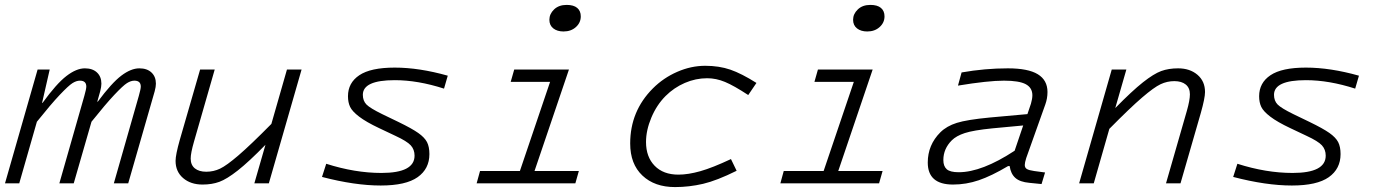

<svg xmlns="http://www.w3.org/2000/svg" viewBox="-28 -741 5572 776"><path d="M172.9 -460 142.1 -325.2H144Q200.2 -402.8 240.5 -433.8Q280.8 -464.8 314.9 -464.8Q346.2 -464.8 364 -448Q381.8 -431.2 381.8 -402.8Q381.8 -390.6 377 -372.1L365.2 -330.1H367.2Q423.3 -405.8 462.4 -435.3Q501.5 -464.8 535.2 -464.8Q566.4 -464.8 584.2 -448Q602.1 -431.2 602.1 -402.8Q602.1 -390.6 597.2 -372.1L490.2 0H432.1L533.2 -354Q541 -381.3 541 -391.1Q541 -415 515.1 -415Q501 -415 485.1 -405Q469.2 -395 433.8 -357.4Q398.4 -319.8 341.8 -249L270 0H211.9L313 -354Q320.8 -381.3 320.8 -391.1Q320.8 -415 294.9 -415Q280.8 -415 264.9 -405Q249 -395 213.6 -357.7Q178.2 -320.3 121.1 -249L49.8 0H-7.8L124 -460Z M1000 0 1044.9 -155.8Q977.5 -86.9 933.1 -52Q888.7 -17.1 858.6 -6.1Q828.6 4.9 790.5 4.9Q742.7 4.9 712.2 -21.2Q681.6 -47.4 681.6 -90.8Q681.6 -115.2 698.7 -175.8L780.8 -460H839.8L755.9 -168Q742.7 -122.1 742.7 -100.1Q742.7 -74.2 759.5 -60.5Q776.4 -46.9 805.7 -46.9Q835 -46.9 861.3 -59.3Q887.7 -71.8 936 -113.3Q984.4 -154.8 1068.8 -240.2L1131.8 -460H1190.9L1058.6 0Z M1707.5 -118.2Q1707.5 -58.6 1659.9 -24.9Q1612.3 8.8 1510.7 8.8Q1406.2 8.8 1273.4 -25.9L1290.5 -79.1Q1406.7 -42 1513.7 -42Q1647.5 -42 1647.5 -111.8Q1647.5 -136.7 1632.1 -153.6Q1616.7 -170.4 1570.3 -191.9L1504.4 -223.1Q1451.7 -248 1423.6 -269.5Q1395.5 -291 1387 -309.1Q1378.4 -327.1 1378.4 -352.1Q1378.4 -406.2 1424.3 -437Q1470.2 -467.8 1567.4 -467.8Q1666 -467.8 1781.7 -435.1L1766.6 -382.8Q1660.6 -417 1567.4 -417Q1438.5 -417 1438.5 -357.9Q1438.5 -333.5 1453.1 -318.6Q1467.8 -303.7 1516.6 -279.8L1582.5 -248Q1636.7 -221.7 1662.4 -203.6Q1688 -185.5 1697.8 -166.7Q1707.5 -147.9 1707.5 -118.2Z M2249.5 -613.8Q2224.1 -613.8 2208.3 -626.2Q2192.4 -638.7 2192.4 -661.1Q2192.4 -684.6 2211.4 -702.9Q2230.5 -721.2 2262.2 -721.2Q2290.5 -721.2 2304.9 -709Q2319.3 -696.8 2319.3 -674.8Q2319.3 -649.4 2299.6 -631.6Q2279.8 -613.8 2249.5 -613.8ZM1912.1 -49.8H2073.2L2195.3 -410.2H2036.1L2050.3 -460H2271.5L2132.3 -49.8H2311.5L2297.4 0H1898.4Z M2830.1 -424.8Q2783.7 -424.8 2739.7 -405.8Q2695.8 -386.7 2662.1 -353Q2626 -316.9 2604.5 -265.6Q2583 -214.4 2583 -167Q2583 -106.9 2617.9 -71Q2652.8 -35.2 2713.9 -35.2Q2753.4 -35.2 2802.5 -49.1Q2851.6 -63 2926.3 -98.1L2949.2 -50.8Q2869.6 -11.2 2813.5 2Q2757.3 15.1 2700.2 15.1Q2617.7 15.1 2568.4 -31.5Q2519 -78.1 2519 -161.1Q2519 -292 2610.8 -383.8Q2653.3 -426.3 2709.2 -450.7Q2765.1 -475.1 2822.3 -475.1Q2878.4 -475.1 2923.8 -459.5Q2969.2 -443.8 3029.3 -405.8L2996.1 -356.9Q2938 -395 2902.1 -409.9Q2866.2 -424.8 2830.1 -424.8Z M3477.1 -613.8Q3451.7 -613.8 3435.8 -626.2Q3419.9 -638.7 3419.9 -661.1Q3419.9 -684.6 3439 -702.9Q3458 -721.2 3489.7 -721.2Q3518.1 -721.2 3532.5 -709Q3546.9 -696.8 3546.9 -674.8Q3546.9 -649.4 3527.1 -631.6Q3507.3 -613.8 3477.1 -613.8ZM3139.6 -49.8H3300.8L3422.9 -410.2H3263.7L3277.8 -460H3499L3359.9 -49.8H3539.1L3524.9 0H3126Z M4119.6 -102.1Q4113.8 -83.5 4113.8 -74.2Q4113.8 -63 4122.3 -57.9Q4130.9 -52.7 4151.9 -49.8L4195.8 -43.9L4181.6 2.9L4132.8 -2Q4094.2 -5.4 4075.7 -22Q4057.1 -38.6 4052.7 -69.8H4046.4Q3979 -29.8 3928 -12.5Q3877 4.9 3823.7 4.9Q3721.7 4.9 3721.7 -84Q3721.7 -155.3 3772.5 -206.1Q3797.9 -231.4 3839.1 -244.4Q3880.4 -257.3 3972.7 -266.1L4124.5 -279.8L4138.7 -321.8Q4144.5 -341.8 4144.5 -356Q4144.5 -386.2 4117.9 -400.6Q4091.3 -415 4029.8 -415Q3965.3 -415 3843.8 -395L3858.4 -448.2Q3953.1 -464.8 4045.4 -464.8Q4127.4 -464.8 4166.5 -440.9Q4205.6 -417 4205.6 -369.1Q4205.6 -343.3 4196.8 -318.8ZM3846.7 -44.9Q3940.4 -44.9 4072.8 -131.8L4107.4 -233.9L3982.4 -222.2Q3905.3 -214.4 3871.1 -203.1Q3836.9 -191.9 3818.8 -173.8Q3784.7 -139.6 3784.7 -94.2Q3784.7 -69.3 3798.3 -57.1Q3812 -44.9 3846.7 -44.9Z M4524.4 -460 4479.5 -304.2Q4547.4 -373.5 4591.3 -408.2Q4635.3 -442.9 4665.3 -453.9Q4695.3 -464.8 4733.4 -464.8Q4781.2 -464.8 4811.8 -438.7Q4842.3 -412.6 4842.3 -369.1Q4842.3 -344.7 4825.2 -284.2L4743.2 0H4684.6L4768.6 -292Q4781.2 -335.9 4781.2 -359.9Q4781.2 -385.7 4764.4 -399.4Q4747.6 -413.1 4718.3 -413.1Q4689 -413.1 4662.6 -400.6Q4636.2 -388.2 4588.1 -346.9Q4540 -305.7 4455.6 -220.2L4392.6 0H4333.5L4465.3 -460Z M5390.1 -118.2Q5390.1 -58.6 5342.5 -24.9Q5294.9 8.8 5193.4 8.8Q5088.9 8.8 4956.1 -25.9L4973.1 -79.1Q5089.4 -42 5196.3 -42Q5330.1 -42 5330.1 -111.8Q5330.1 -136.7 5314.7 -153.6Q5299.3 -170.4 5252.9 -191.9L5187 -223.1Q5134.3 -248 5106.2 -269.5Q5078.1 -291 5069.6 -309.1Q5061 -327.1 5061 -352.1Q5061 -406.2 5106.9 -437Q5152.8 -467.8 5250 -467.8Q5348.6 -467.8 5464.4 -435.1L5449.2 -382.8Q5343.3 -417 5250 -417Q5121.1 -417 5121.1 -357.9Q5121.1 -333.5 5135.7 -318.6Q5150.4 -303.7 5199.2 -279.8L5265.1 -248Q5319.3 -221.7 5345 -203.6Q5370.6 -185.5 5380.4 -166.7Q5390.1 -147.9 5390.1 -118.2Z"/></svg>

Font: IntelOne Mono Light
Style: Italic
Weight: 300
Italic angle: -16°
Designer: Fred Shallcrass
Foundry: Frere-Jones Type LLC
Version: Version 1.200;hotconv 1.1.0;makeotfexe 2.6.0;FJTRelease1.2